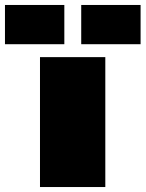

<svg xmlns="http://www.w3.org/2000/svg" viewBox="-117 -753 586 773"><path d="M-97 -575V-733H142V-575ZM210 -575V-733H449V-575ZM44 0V-523H307V0Z"/></svg>

Font: Tomorrow ExtraBold
Style: Regular
Weight: 800
Designer: Tony de Marco, Monica Rizzolli
Foundry: Just in Type
Version: Version 2.002